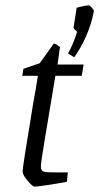

<svg xmlns="http://www.w3.org/2000/svg" viewBox="-20 -685 369 714"><path d="M64 -47Q64 -63 103 -298Q112 -346 121 -403H63L67 -429L128 -450L180 -523Q187 -523 203 -510L194 -445H291L284 -403H186Q158 -236 145 -157.5Q132 -79 132 -65Q132 -49 145 -46Q151 -44 187 -44H232L229 -9Q197 -3 158 3Q119 9 109 9Q101 9 82.5 -13Q64 -35 64 -47ZM233 -486Q253 -522 267 -567Q265 -569 259 -574Q253 -579 254 -585L265 -656Q278 -660 291 -662.5Q304 -665 310 -665Q314 -665 322 -656Q330 -647 329 -643Q320 -595 300 -550Q280 -505 256 -472Z"/></svg>

Font: Grenze Light
Style: Italic
Weight: 300
Italic angle: -10°
Designer: Renata Polastri
Foundry: Omnibus-Type
Version: Version 1.002; ttfautohint (v1.8)